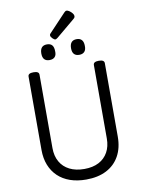

<svg xmlns="http://www.w3.org/2000/svg" viewBox="-133 -1413 1130 1520"><g transform="rotate(-10 431.5 -653.0)"><path d="M434 19Q362 19 305 -1Q248 -21 208 -59Q168 -97 146.5 -151Q125 -205 125 -273V-863Q125 -877 136 -883.5Q147 -890 169 -890Q191 -890 202 -883.5Q213 -877 213 -863V-273Q213 -209 239.5 -162.5Q266 -116 315.5 -91Q365 -66 434 -66Q502 -66 550 -91Q598 -116 624 -162.5Q650 -209 650 -273V-863Q650 -877 661 -883.5Q672 -890 694 -890Q738 -890 738 -863V-273Q738 -182 701.5 -116.5Q665 -51 597 -16Q529 19 434 19ZM312 -963Q284 -963 270 -978.5Q256 -994 256 -1025Q256 -1057 270 -1073Q284 -1089 312 -1089Q340 -1089 353.5 -1073Q367 -1057 367 -1025Q369 -994 354.5 -978.5Q340 -963 312 -963ZM551 -963Q523 -963 509 -978.5Q495 -994 495 -1025Q495 -1057 509 -1073Q523 -1089 551 -1089Q578 -1089 592 -1073Q606 -1057 606 -1025Q607 -994 592.5 -978.5Q578 -963 551 -963ZM386 -1116Q376 -1116 362.5 -1130Q349 -1144 349 -1154Q349 -1158 350 -1161.5Q351 -1165 357 -1171L492 -1314Q497 -1319 501.5 -1322Q506 -1325 511 -1325Q521 -1325 534 -1316Q547 -1307 556.5 -1295Q566 -1283 566 -1273Q566 -1266 563.5 -1261Q561 -1256 551 -1248L405 -1126Q399 -1122 394.5 -1119Q390 -1116 386 -1116Z"/></g></svg>

Font: Playwrite GB S
Style: Regular
Weight: 400
Designer: Veronika Burian, José Scaglione
Foundry: TypeTogether
Version: Version 1.000